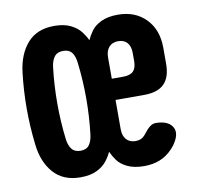

<svg xmlns="http://www.w3.org/2000/svg" viewBox="-68 -631 736 712"><g transform="rotate(-10 300.0 -275.0)"><path d="M565 -350Q565 -299 540.5 -274.5Q516 -250 465 -250H357V-140Q357 -115 369.5 -101Q382 -87 404 -87Q426 -87 438 -101L440 -103Q455 -123 466 -131.5Q477 -140 488 -140Q530 -140 547.5 -118.5Q565 -97 549 -65Q540 -47 525 -32Q485 10 420 10Q382 10 357 -2Q332 -14 319.5 -31.5Q307 -49 300 -65Q293 -49 279.5 -31.5Q266 -14 241.5 -2Q217 10 180 10Q115 10 78.5 -31.5Q42 -73 35 -140Q27 -207 27 -275Q27 -343 35 -410Q43 -478 79 -519Q115 -560 180 -560Q217 -560 241.5 -548Q266 -536 279.5 -518.5Q293 -501 300 -485Q307 -501 319.5 -518.5Q332 -536 357 -548Q382 -560 420 -560Q485 -560 525 -519Q565 -478 565 -410ZM197 -87Q219 -87 229.5 -101Q240 -115 243 -140Q251 -207 251 -275Q251 -343 243 -410Q240 -436 229.5 -449.5Q219 -463 197 -463Q175 -463 164 -449Q153 -435 150 -410Q142 -343 142 -275Q142 -207 150 -140Q153 -115 164 -101Q175 -87 197 -87ZM357 -330H400Q426 -330 438 -342Q450 -354 450 -380V-410Q450 -436 438 -449.5Q426 -463 404 -463Q382 -463 369.5 -449Q357 -435 357 -410Z"/></g></svg>

Font: Maple Mono ExtraBold
Style: Regular
Weight: 800
Monospace: yes
Designer: subframe7536
Version: Version 7.000